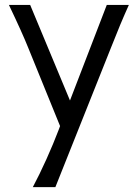

<svg xmlns="http://www.w3.org/2000/svg" viewBox="-20 -518 549 777"><path d="M263.2 -111.3 412.1 -498H501.5Q466.8 -421.4 429.2 -325.2L204.1 239.3H112.8Q139.6 189 168 126Q196.3 63 217.3 7.8L223.1 -7.8L94.2 -324.7Q69.8 -385.7 16.1 -498H102.1Z"/></svg>

Font: Lesson One Light
Style: Regular
Weight: 300
Designer: But Ko, Victor Gaultney, Annie Olsen, Julie Remington, Don Collingsworth, Eric Hays, Becca Hirsbrunner
Version: Version 1.100